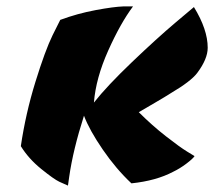

<svg xmlns="http://www.w3.org/2000/svg" viewBox="-20 -560 668 599"><path d="M585 -538Q628 -468 628 -411Q628 -376 595 -332Q575 -306 514 -270Q497 -259 463.5 -239.5Q430 -220 413 -210Q454 -169 497.5 -135Q541 -101 564 -87L587 -73Q582 -65 561.5 -49.5Q541 -34 520 -24Q467 4 390 12Q342 -33 300.5 -93.5Q259 -154 242 -199Q208 -93 196 -9L192 19Q182 15 165 7Q148 -1 108.5 -33Q69 -65 45 -104Q60 -206 90.5 -304.5Q121 -403 144 -450L168 -498Q222 -518 278.5 -528.5Q335 -539 365 -540H395Q356 -488 317.5 -402Q279 -316 273 -240Q314 -292 392 -366.5Q470 -441 528 -490Z"/></svg>

Font: Ceviche One
Style: Regular
Weight: 400
Version: Version 1.002